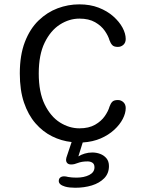

<svg xmlns="http://www.w3.org/2000/svg" viewBox="-20 -645 659 882"><path d="M325.5 217.5Q312.5 217.5 300.5 216.2Q288.5 215 278.5 212Q250 203.5 250 186.5Q250 176 256.8 170.5Q263.5 165 274.5 165Q282.5 165 293.5 168Q300.5 169.5 310.8 170.2Q321 171 331 171Q366 171 390 158.8Q414 146.5 414 123.5Q414 109 405 102.8Q396 96.5 382 96.5Q367.5 96.5 356.5 98.5Q345.5 100.5 336.5 104Q329 107 321.8 108.8Q314.5 110.5 306.5 110.5Q295.5 110.5 289.5 104.8Q283.5 99 283.5 89Q283.5 85 284.8 79.8Q286 74.5 288 70L309 7.5Q262 2.5 219.2 -18.8Q176.5 -40 143 -78.5Q109.5 -117 90.2 -173.8Q71 -230.5 71 -307.5Q71 -391.5 94.2 -452Q117.5 -512.5 156.8 -550.5Q196 -588.5 244.5 -606.8Q293 -625 344 -625Q394 -625 433.2 -609.8Q472.5 -594.5 500.2 -570Q528 -545.5 542.8 -518Q557.5 -490.5 557.5 -466Q557.5 -449 546.8 -439.2Q536 -429.5 521.5 -429.5Q503.5 -429.5 495.8 -437.8Q488 -446 483 -460Q477.5 -480 461.5 -503.2Q445.5 -526.5 416.8 -543Q388 -559.5 345 -559.5Q298 -559.5 255.2 -532.2Q212.5 -505 185.2 -449.2Q158 -393.5 158 -307.5Q158 -221.5 185.2 -165.5Q212.5 -109.5 255.2 -82.5Q298 -55.5 345 -55.5Q388 -55.5 416.8 -72Q445.5 -88.5 461.5 -111.8Q477.5 -135 483 -155Q488 -169.5 495.8 -177.5Q503.5 -185.5 521.5 -185.5Q536 -185.5 546.8 -175.5Q557.5 -165.5 557.5 -148.5Q557.5 -125 544 -98.8Q530.5 -72.5 504.8 -48.8Q479 -25 442.8 -9.2Q406.5 6.5 360 9.5L340 73.5Q352.5 65.5 369.2 60.5Q386 55.5 404 55.5Q423 55.5 440.2 62Q457.5 68.5 469 82.2Q480.5 96 480.5 118Q480.5 151.5 458.8 173.8Q437 196 402 206.8Q367 217.5 325.5 217.5Z"/></svg>

Font: Sono Monospace
Style: Regular
Weight: 400
Designer: Tyler Finck
Foundry: Tyler Finck
Version: Version 2.112